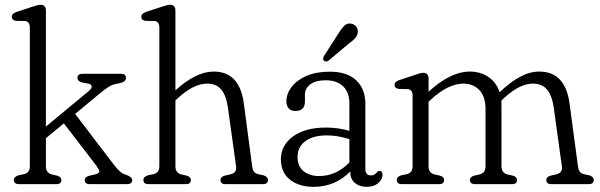

<svg xmlns="http://www.w3.org/2000/svg" viewBox="-20 -750 2444 782"><path d="M58 0Q36.5 0 36.5 -17Q36.5 -30 55 -36L77 -40.5Q101.5 -46 101.5 -73V-638Q101.5 -662.5 82 -664.5L45 -665Q28 -668 28 -681.5Q28 -695 47.5 -701.5L108.5 -721.5Q121 -725.5 129.5 -728Q138 -730.5 145 -730.5Q167 -730.5 167 -707V-234.5L342.5 -380Q354 -389.5 353.5 -398Q353 -406.5 339.5 -409.5L315.5 -414Q303.5 -417 299.5 -421.8Q295.5 -426.5 295.5 -432.5Q295.5 -449.5 317 -449.5H472Q493 -449.5 493 -432.5Q493 -425 486.8 -419.2Q480.5 -413.5 457 -409Q437 -405.5 423.8 -397.2Q410.5 -389 386.5 -369.5L286 -286L445.5 -77Q460.5 -58 470.5 -49.8Q480.5 -41.5 494 -38Q518.5 -29 518.5 -16.5Q518.5 0 497 0H345.5Q325 0 325 -17Q325 -29 344.5 -34.5L366.5 -39.5Q386 -44 384.5 -52.8Q383 -61.5 365 -85L240 -247.5L167 -187V-73Q167 -45.5 191.5 -39.5L213 -34.5Q230 -29.5 230 -17Q230 0 209.5 0Z M694.5 -707V-382Q778.5 -458.5 850 -458.5Q904.5 -458.5 934.8 -425Q965 -391.5 973 -329.5L1007 -73Q1009 -58.5 1014.2 -51Q1019.5 -43.5 1032 -40.5L1053.5 -36Q1071.5 -29.5 1071.5 -17Q1071.5 0 1050.5 0H898.5Q878 0 878 -17Q878 -29.5 895 -34.5L917 -39.5Q930 -42.5 936.8 -50Q943.5 -57.5 941.5 -72.5L908.5 -310.5Q901.5 -360.5 881.5 -385Q861.5 -409.5 823.5 -409.5Q798.5 -409.5 768.8 -395.8Q739 -382 702.5 -348.5L694.5 -341.5V-73Q694.5 -45 719 -39.5L740.5 -34.5Q757.5 -29.5 757.5 -17Q757.5 0 737 0H585.5Q564 0 564 -17Q564 -30 582.5 -36L604.5 -40.5Q629 -46 629 -73V-638Q629 -662.5 609.5 -664.5L572.5 -665Q555.5 -668 555.5 -681.5Q555.5 -695 575 -701.5L636 -721.5Q648.5 -725.5 657 -728Q665.5 -730.5 672.5 -730.5Q694.5 -730.5 694.5 -707Z M1124 -101Q1124 -158.5 1173.8 -194.5Q1223.5 -230.5 1308 -230.5Q1357.5 -230.5 1403 -217V-328Q1403 -374.5 1377.2 -398.8Q1351.5 -423 1307 -423Q1265 -423 1243.5 -406.2Q1222 -389.5 1222 -365V-336.5Q1222 -298 1182.5 -298Q1164.5 -298 1155.5 -308.8Q1146.5 -319.5 1146.5 -336.5Q1146.5 -368 1167.5 -395.8Q1188.5 -423.5 1228 -440.8Q1267.5 -458 1323.5 -458Q1393.5 -458 1430.8 -423Q1468 -388 1468 -327.5V-63Q1468 -35.5 1491 -35.5Q1504.5 -35.5 1512.5 -45.5Q1515 -48.5 1518 -51.2Q1521 -54 1525 -54Q1538 -54 1538 -38Q1538 -19.5 1520.5 -4.2Q1503 11 1474 11Q1444 11 1425.2 -5Q1406.5 -21 1406.5 -50.5V-51.5Q1345 11 1257.5 11Q1197.5 11 1160.8 -18.5Q1124 -48 1124 -101ZM1192 -111Q1192 -71.5 1217 -52.2Q1242 -33 1279.5 -33Q1350 -33 1403 -88.5V-183.5Q1382 -190 1359.2 -194.2Q1336.5 -198.5 1311 -198.5Q1256.5 -198.5 1224.2 -175.5Q1192 -152.5 1192 -111ZM1356 -610Q1369.5 -632 1381.5 -644.5Q1393.5 -657 1411 -653.5Q1425 -651 1432 -640Q1439 -629 1437 -616.5Q1435 -603.5 1425 -593Q1415 -582.5 1399.5 -571.5L1318 -503Q1307 -495.5 1299.5 -503Q1295 -507 1296.2 -512.5Q1297.5 -518 1300.5 -523.5Z M1725.5 -429.5V-376.5Q1815.5 -458.5 1892.5 -458.5Q1937 -458.5 1969.2 -436.5Q2001.5 -414.5 2015 -374.5Q2058.5 -416 2098.2 -437.2Q2138 -458.5 2176 -458.5Q2230.5 -458.5 2261 -425Q2291.5 -391.5 2299.5 -330L2334 -73Q2336 -58.5 2341 -51Q2346 -43.5 2359 -40.5L2380.5 -36Q2398.5 -29.5 2398.5 -17Q2398.5 0 2377.5 0H2225.5Q2205 0 2205 -17Q2205 -29.5 2222 -34.5L2244.5 -39.5Q2257 -42.5 2263.8 -50Q2270.5 -57.5 2268.5 -72.5L2235.5 -310.5Q2228.5 -360.5 2208.2 -385Q2188 -409.5 2149.5 -409.5Q2125 -409.5 2096 -395.8Q2067 -382 2030.5 -348.5L2022 -340.5Q2022.5 -332 2022.5 -323V-73Q2022.5 -45.5 2047 -39.5L2069 -34.5Q2086 -29.5 2086 -17Q2086 0 2065.5 0H1914.5Q1894 0 1894 -17Q1894 -29.5 1911 -34.5L1933 -39.5Q1957.5 -45 1957.5 -73V-306Q1957.5 -356.5 1932.5 -383Q1907.5 -409.5 1866.5 -409.5Q1838 -409.5 1804.8 -393.8Q1771.5 -378 1734 -343.5L1725.5 -336V-73Q1725.5 -45 1750 -39.5L1772 -34.5Q1789 -29.5 1789 -17Q1789 0 1768.5 0H1617Q1596 0 1596 -17Q1596 -30 1614 -36L1636 -40.5Q1660.5 -46 1660.5 -73V-360.5Q1660.5 -385 1641 -387L1604 -388Q1587 -390.5 1587 -404Q1587 -417.5 1607 -424L1667.5 -444Q1679.5 -448 1688.2 -450.8Q1697 -453.5 1703.5 -453.5Q1725.5 -453.5 1725.5 -429.5Z"/></svg>

Font: Fraunces 72pt SuperSoft Light
Style: Regular
Weight: 300
Version: Version 1.000;[0bf87f6ff]